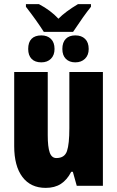

<svg xmlns="http://www.w3.org/2000/svg" viewBox="-20 -903 570 933"><path d="M480 0H353L334 -68H326Q306 -29 276 -9.5Q246 10 202 10Q129 10 89 -43Q49 -96 49 -193V-553H212V-246Q212 -189 221.5 -162Q231 -135 254 -135Q294 -135 305.5 -169Q317 -203 317 -280V-553H480ZM106 -870V-883H169Q226 -853 264 -812Q297 -846 359 -883H422V-870Q388 -828 335 -748H193Q158 -803 106 -870ZM117 -665Q117 -698 133.5 -714.5Q150 -731 181 -731Q210 -731 227.5 -714Q245 -697 245 -665Q245 -635 227.5 -617.5Q210 -600 181 -600Q150 -600 133.5 -617Q117 -634 117 -665ZM283 -665Q283 -697 299.5 -714Q316 -731 346 -731Q376 -731 393.5 -714Q411 -697 411 -665Q411 -635 393 -617.5Q375 -600 346 -600Q317 -600 300 -617Q283 -634 283 -665Z"/></svg>

Font: Noto Sans UI CondBlack
Style: Regular
Weight: 900
Width: 3
Designer: Monotype Design Team
Foundry: Monotype Imaging Inc.
Version: Version 1.001